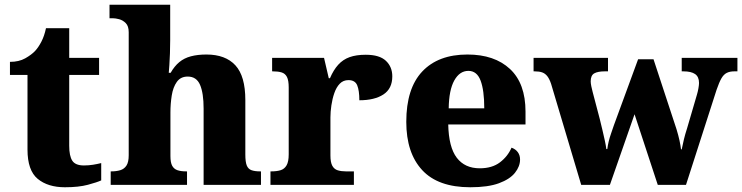

<svg xmlns="http://www.w3.org/2000/svg" viewBox="-20 -780 3131 810"><path d="M254 10Q182 10 139 -25.5Q96 -61 96 -149V-464H22V-519Q60 -519 86.5 -534Q113 -549 128 -565Q142 -580 154.5 -604Q167 -628 174 -661H272V-536H398V-464H272V-165Q272 -122 285 -102Q298 -82 334 -82Q354 -82 372.5 -85Q391 -88 407 -92V-19Q390 -11 351 -0.5Q312 10 254 10Z M447 0V-57H450Q471 -57 487.5 -62Q504 -67 513.5 -81.5Q523 -96 523 -125V-644Q523 -670 510.5 -682.5Q498 -695 482.5 -699Q467 -703 456 -703H442V-760H698V-610Q698 -583 697 -555.5Q696 -528 694.5 -505.5Q693 -483 692 -473H700Q716 -501 736.5 -518Q757 -535 785.5 -542.5Q814 -550 851 -550Q931 -550 973 -504.5Q1015 -459 1015 -358V-128Q1015 -97 1021 -82Q1027 -67 1041 -62Q1055 -57 1077 -57H1081V0H839V-322Q839 -387 824 -422Q809 -457 772 -457Q742 -457 726 -434.5Q710 -412 704.5 -377Q699 -342 699 -305V-122Q699 -94 706.5 -80.5Q714 -67 728.5 -62Q743 -57 765 -57H769V0Z M1121 0V-57H1125Q1148 -57 1164 -62Q1180 -67 1189 -82.5Q1198 -98 1198 -129V-411Q1198 -441 1190.5 -455.5Q1183 -470 1168 -474.5Q1153 -479 1131 -479H1128V-536H1347L1367 -450H1372Q1387 -485 1407 -507Q1427 -529 1455 -539Q1483 -549 1523 -549Q1581 -549 1608 -523.5Q1635 -498 1635 -458Q1635 -406 1597.5 -381.5Q1560 -357 1496 -357Q1496 -398 1487 -420Q1478 -442 1450 -442Q1428 -442 1413.5 -427Q1399 -412 1390.5 -387.5Q1382 -363 1378 -335.5Q1374 -308 1374 -285V-124Q1374 -95 1382 -80.5Q1390 -66 1405 -61.5Q1420 -57 1439 -57H1473V0Z M1964 10Q1828 10 1761 -62.5Q1694 -135 1694 -266Q1694 -407 1761.5 -478.5Q1829 -550 1952 -550Q2066 -550 2131.5 -489Q2197 -428 2197 -309V-255H1871Q1873 -159 1907 -114.5Q1941 -70 2004 -70Q2056 -70 2089 -95Q2122 -120 2138 -157Q2155 -151 2164.5 -138Q2174 -125 2174 -107Q2174 -78 2152.5 -51Q2131 -24 2085 -7Q2039 10 1964 10ZM2023 -323Q2023 -399 2007.5 -440Q1992 -481 1956 -481Q1919 -481 1896.5 -440.5Q1874 -400 1873 -323Z M2305 -426Q2298 -447 2289 -458.5Q2280 -470 2267.5 -474.5Q2255 -479 2235 -479H2231V-536H2545V-479H2532Q2502 -479 2487 -470.5Q2472 -462 2472 -437Q2472 -429 2474.5 -416.5Q2477 -404 2480 -393L2510 -279Q2516 -255 2521.5 -231.5Q2527 -208 2531.5 -187.5Q2536 -167 2538 -151H2542Q2544 -167 2548 -183.5Q2552 -200 2558 -217Q2564 -234 2570 -252L2672 -530H2737L2834 -235Q2838 -222 2841 -210.5Q2844 -199 2846.5 -188Q2849 -177 2850.5 -167.5Q2852 -158 2853 -150H2856Q2861 -174 2865.5 -193Q2870 -212 2879 -240L2920 -380Q2924 -393 2926.5 -407.5Q2929 -422 2929 -430Q2929 -456 2912.5 -467.5Q2896 -479 2863 -479H2856V-536H3091V-479H3078Q3059 -479 3046 -472.5Q3033 -466 3023.5 -449.5Q3014 -433 3003 -401L2874 0H2755L2657 -298L2553 0H2432Z"/></svg>

Font: Noto Serif Kannada ExtraBold
Style: Regular
Weight: 800
Version: Version 2.003